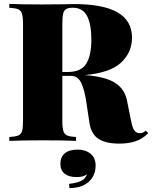

<svg xmlns="http://www.w3.org/2000/svg" viewBox="-20 -728 786 992"><path d="M746 -40Q716 -10 680 2Q644 14 596 14Q527 14 489 -10.5Q451 -35 442 -94L427 -194Q417 -264 399.5 -300Q382 -336 347 -336H302V-106Q302 -68 307.5 -51Q313 -34 327 -28Q341 -22 373 -20V0Q315 -3 206 -3Q85 -3 28 0V-20Q60 -22 74.5 -28Q89 -34 94 -51Q99 -68 99 -106V-602Q99 -640 93.5 -657Q88 -674 74 -680Q60 -686 28 -688V-708Q85 -705 200 -705L315 -706Q335 -707 361 -707Q513 -707 587.5 -664Q662 -621 662 -533Q662 -458 606 -405Q550 -352 418 -340Q520 -333 572 -301.5Q624 -270 636 -209L657 -105Q664 -68 674 -54Q684 -40 702 -40Q720 -40 733 -53ZM302 -602V-356H329Q400 -356 426 -399.5Q452 -443 452 -522Q452 -604 429.5 -646Q407 -688 356 -688Q333 -688 321.5 -681Q310 -674 306 -656Q302 -638 302 -602ZM474 127Q474 179 439 211Q404 243 339 244L337 222Q380 217 401.5 205.5Q423 194 429 172Q412 187 376 187Q336 187 314 169.5Q292 152 292 118Q292 83 315 64Q338 45 381 45Q422 45 448 66.5Q474 88 474 127Z"/></svg>

Font: Playfair Display SC Black
Style: Regular
Weight: 900
Designer: Claus Eggers Sørensen
Foundry: Claus Eggers Sørensen
Version: Version 1.200; ttfautohint (v1.6)